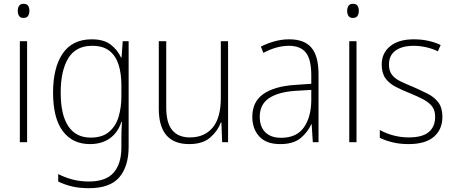

<svg xmlns="http://www.w3.org/2000/svg" viewBox="-20 -745 2380 1006"><path d="M103 -725Q121 -725 127.5 -714.5Q134 -704 134 -688Q134 -672 127 -661.5Q120 -651 103 -651Q87 -651 80 -661.5Q73 -672 73 -688Q73 -704 80 -714.5Q87 -725 103 -725ZM122 -529V0H84V-529Z M461 -539Q523 -539 559 -512Q595 -485 614 -444H617L623 -529H654V24Q654 126 605.5 183.5Q557 241 446 241Q395 241 356 231.5Q317 222 285 206V167Q318 184 358 195Q398 206 446 206Q535 206 575.5 159.5Q616 113 616 27V-12Q616 -36 616.5 -58Q617 -80 619 -106H616Q598 -51 556 -20.5Q514 10 451 10Q360 10 309 -58Q258 -126 258 -260Q258 -390 308.5 -464.5Q359 -539 461 -539ZM463 -505Q377 -505 337.5 -439.5Q298 -374 298 -260Q298 -143 338 -83.5Q378 -24 455 -24Q517 -24 552.5 -55Q588 -86 602 -135Q616 -184 616 -239V-299Q616 -359 601.5 -405.5Q587 -452 553.5 -478.5Q520 -505 463 -505Z M1175 -529V0H1144L1140 -103H1137Q1121 -59 1081.5 -24.5Q1042 10 971 10Q812 10 812 -176V-529H851V-182Q851 -101 882.5 -63Q914 -25 975 -25Q1051 -25 1094 -76Q1137 -127 1137 -232V-529Z M1496 -539Q1574 -539 1611.5 -495.5Q1649 -452 1649 -355V0H1619L1613 -94H1611Q1592 -52 1554.5 -21Q1517 10 1448 10Q1375 10 1338.5 -30Q1302 -70 1302 -133Q1302 -212 1360 -252.5Q1418 -293 1525 -300L1611 -306V-349Q1611 -434 1582.5 -469.5Q1554 -505 1494 -505Q1462 -505 1429 -496Q1396 -487 1360 -468L1347 -501Q1381 -518 1418.5 -528.5Q1456 -539 1496 -539ZM1528 -269Q1438 -263 1389.5 -230.5Q1341 -198 1341 -133Q1341 -80 1370.5 -51.5Q1400 -23 1453 -23Q1533 -23 1571.5 -76.5Q1610 -130 1611 -219V-274Z M1829 -725Q1847 -725 1853.5 -714.5Q1860 -704 1860 -688Q1860 -672 1853 -661.5Q1846 -651 1829 -651Q1813 -651 1806 -661.5Q1799 -672 1799 -688Q1799 -704 1806 -714.5Q1813 -725 1829 -725ZM1848 -529V0H1810V-529Z M2298 -133Q2298 -67 2253.5 -28.5Q2209 10 2121 10Q2073 10 2034 0Q1995 -10 1970 -23V-64Q2002 -46 2041 -35.5Q2080 -25 2121 -25Q2194 -25 2227 -53.5Q2260 -82 2260 -133Q2260 -167 2243.5 -188Q2227 -209 2197.5 -224.5Q2168 -240 2129 -256Q2086 -273 2052.5 -290.5Q2019 -308 1999.5 -335Q1980 -362 1980 -407Q1980 -467 2024.5 -503Q2069 -539 2148 -539Q2189 -539 2225 -531Q2261 -523 2289 -509L2274 -476Q2249 -489 2215 -497Q2181 -505 2147 -505Q2087 -505 2052.5 -480Q2018 -455 2018 -407Q2018 -374 2033.5 -353.5Q2049 -333 2078 -319Q2107 -305 2146 -289Q2187 -271 2221.5 -253.5Q2256 -236 2277 -208Q2298 -180 2298 -133Z"/></svg>

Font: Noto Sans Lao Looped SemiCondensed ExtraLight
Style: Regular
Weight: 200
Width: 4
Designer: Mark Frömberg, Ben Mitchell
Foundry: The Fontpad Ltd
Version: Version 1.002; ttfautohint (v1.8.4.7-5d5b)